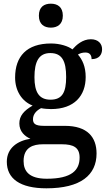

<svg xmlns="http://www.w3.org/2000/svg" viewBox="-20 -783 584 1042"><path d="M256 -633C291 -633 321 -651 321 -698C321 -746 291 -763 256 -763C220 -763 191 -746 191 -698C191 -651 220 -633 256 -633ZM232 239C418 239 504 167 504 50C504 -38 455 -100 332 -100H218C170 -100 159 -113 159 -136C159 -164 179 -184 203 -196C216 -193 241 -191 257 -191C384 -191 445 -264 445 -365C445 -422 427 -459 403 -487C415 -494 427 -498 444 -498C469 -498 477 -481 477 -462C518 -462 534 -487 534 -516C534 -545 514 -570 473 -570C428 -570 394 -539 373 -515C351 -532 306 -547 257 -547C125 -547 62 -477 62 -362C62 -291 98 -233 157 -210C109 -182 85 -154 85 -113C85 -69 115 -43 145 -30C75 -19 17 20 17 95C17 186 88 239 232 239ZM254 -242C192 -242 167 -283 167 -364C167 -449 191 -495 253 -495C317 -495 339 -451 339 -365C339 -282 318 -242 254 -242ZM234 187C139 187 108 147 108 91C108 16 161 0 213 0H316C378 0 412 17 412 72C412 140 370 187 234 187Z"/></svg>

Font: Noto Serif Devanagari Medium
Style: Regular
Weight: 500
Designer: Universal Thirst, Indian Type Foundry and the Monotype Design Team
Foundry: Monotype Imaging Inc.
Version: Version 2.004